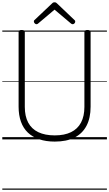

<svg xmlns="http://www.w3.org/2000/svg" viewBox="-20 -1214 951 1672"><path d="M457 19Q381 19 322 -1Q263 -21 223 -59Q183 -97 162.5 -154Q142 -211 142 -285V-934Q142 -944 148 -948.5Q154 -953 168 -953Q183 -953 189.5 -948.5Q196 -944 196 -934V-283Q196 -202 225.5 -146.5Q255 -91 313.5 -63Q372 -35 457 -35Q541 -35 598.5 -63Q656 -91 685.5 -146.5Q715 -202 715 -283V-934Q715 -944 721.5 -948.5Q728 -953 742 -953Q769 -953 769 -934V-285Q769 -186 733 -118Q697 -50 628 -15.5Q559 19 457 19ZM297 -1003Q290 -1003 282.5 -1010.5Q275 -1018 275 -1026Q275 -1029 275.5 -1032.5Q276 -1036 280 -1039L430 -1181Q435 -1187 440.5 -1190.5Q446 -1194 455 -1194Q464 -1194 469 -1190.5Q474 -1187 480 -1181L630 -1038Q634 -1035 634.5 -1031.5Q635 -1028 635 -1025Q635 -1017 628 -1010Q621 -1003 613 -1003Q608 -1003 604.5 -1005Q601 -1007 596 -1011L455 -1130L314 -1011Q310 -1007 306 -1005Q302 -1003 297 -1003ZM0 428H911V438H0ZM0 -20H911V0H0ZM0 -505H911V-500H0ZM0 -948H911V-938H0Z"/></svg>

Font: Playwrite US Modern Guides
Style: Regular
Weight: 400
Designer: Veronika Burian, José Scaglione
Foundry: TypeTogether
Version: Version 1.003